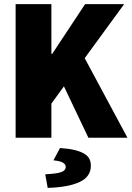

<svg xmlns="http://www.w3.org/2000/svg" viewBox="-20 -670 640 934"><path d="M56 0V-650H230V-408H234L394 -650H584L392 -387L600 0H410L291 -250L230 -166V0ZM212 244 200 178Q257 175 278.5 167Q300 159 300 142Q300 130 286.5 121.5Q273 113 240 110L272 50Q315 53 343.5 60Q372 67 389.5 77.5Q407 88 414.5 102.5Q422 117 422 136Q422 190 367 215.5Q312 241 212 244Z"/></svg>

Font: Source Code Pro Black
Style: Regular
Weight: 900
Monospace: yes
Designer: Paul D. Hunt, Teo Tuominen
Foundry: Adobe Systems Incorporated
Version: Version 2.030;PS 1.000;hotconv 16.6.51;makeotf.lib2.5.65220